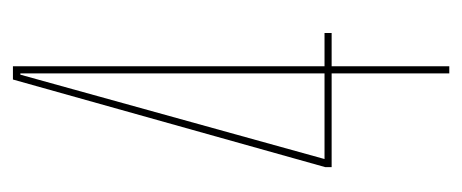

<svg xmlns="http://www.w3.org/2000/svg" viewBox="-229 -486 715 297"><g transform="rotate(-90 128.5 -337.5)"><path d="M163.5 0H174.5V-182H226V-193H174.5V-675H154L18.5 -192V-182H163.5ZM31 -193 161.5 -663.5H163.5V-193Z"/></g></svg>

Font: Anybody Thin Condensed
Style: Regular
Weight: 100
Width: 3
Version: Version 1.113;gftools[0.9.25]